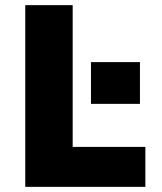

<svg xmlns="http://www.w3.org/2000/svg" viewBox="-20 -725 628 745"><path d="M78 0V-705H262V-155H544V0ZM333 -322V-484H523V-322Z"/></svg>

Font: Nunito Sans 7pt SemiCondensed Black
Style: Regular
Weight: 900
Width: 4
Designer: Vernon Adams
Foundry: Vernon Adams
Version: Version 3.101;gftools[0.9.27]